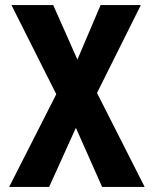

<svg xmlns="http://www.w3.org/2000/svg" viewBox="-20 -734 603 754"><path d="M16 0H173L278 -232L381 0H548L361 -369L533 -714H375L284 -500L189 -714H25L201 -364Z"/></svg>

Font: Noto Sans Mono SemiCondensed ExtraBold
Style: Regular
Weight: 800
Width: 4
Designer: Monotype Design Team
Foundry: Monotype Imaging Inc.
Version: Version 2.014